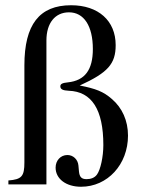

<svg xmlns="http://www.w3.org/2000/svg" viewBox="-20 -703 540 732"><path d="M73 -84C73 -31 63 -19 12 -15V0H157V-549C157 -615 190 -656 243 -656C300 -656 334 -604 334 -516C334 -437 304 -396 239 -389C218 -387 210 -383 210 -374C210 -363 219 -358 242 -357C330 -354 374 -285 374 -150C374 -105 363 -56 350 -38C341 -25 326 -20 310 -20C291 -20 283 -28 281 -50L279 -72C277 -95 259 -112 237 -112C211 -112 192 -91 192 -64C192 -21 232 9 289 9C390 9 468 -76 468 -186C468 -243 446 -292 406 -326C374 -354 345 -365 284 -377C391 -426 421 -459 421 -531C421 -624 355 -683 251 -683C130 -683 73 -609 73 -454Z"/></svg>

Font: XITS Math
Style: Regular
Weight: 400
Designer: MicroPress Inc., with final additions and corrections provided by Coen Hoffman, Elsevier (retired)
Version: Version 1.108